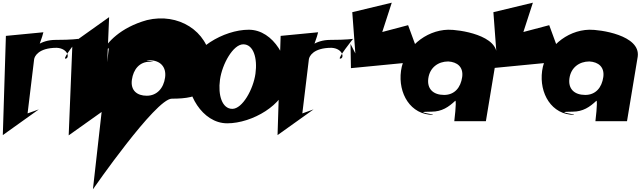

<svg xmlns="http://www.w3.org/2000/svg" viewBox="-20 -817 4784 1434"><path d="M24 -549 1 192 270 0 186 30 235 -375C238 -395 266 -460 404 -460C491 -455 502 -379 468 -379C446 -379 565 -527 565 -527C565 -527 520 -519 394 -519C286 -519 201 -456 226 -402C253 -402 302 -562 304 -576Z M521 -494 493 194 766 0 795 -689Z M749 -436C787 -445 837 -493 858 -507C861 -505 796 -487 796 -487L674 597C674 597 1143 -80 1263 -80C1488 -80 1554 -137 1555 -362C1530 -587 1311 -723 1078 -667C875 -611 777 -494 749 -436ZM965 -221C976 -300 1023 -356 1099 -356C1180 -356 1020 -367 1096 -367C1177 -367 1224 -317 1213 -238C1202 -158 1152 -102 1076 -102C1004 -102 954 -141 965 -221Z M1386 -288C1363 -125 1489 104 1677 104C1865 104 2102 -37 2125 -200C2148 -363 2026 -595 1838 -595C1650 -595 1409 -451 1386 -288ZM1623 -222C1639 -338 1721 -486 1797 -486C1873 -486 1904 -383 1888 -267C1872 -151 1791 -4 1715 -4C1639 -4 1607 -106 1623 -222Z M2076 -549 2053 192 2322 0 2238 30 2287 -375C2290 -395 2318 -460 2456 -460C2543 -455 2554 -379 2520 -379C2498 -379 2617 -527 2617 -527C2617 -527 2572 -519 2446 -519C2338 -519 2253 -456 2278 -402C2305 -402 2354 -562 2356 -576Z M2611 -726 2634 -418 2598 -489 2601 -308 3127 -359 3028 -629 2835 -578 2906 -797Z M2975 -288C2952 -119 3046 41 3215 41H3198C3277 41 3033 17 3202 17C3281 17 3331 -18 3381 -65C3391 -58 3373 88 3373 88H3609L3689 -394C3711 -555 3405 -597 3327 -595C3157 -591 2998 -457 2975 -288ZM3179 -232C3190 -312 3252 -358 3328 -358C3395 -354 3442 -317 3432 -242C3421 -163 3375 -108 3297 -108C3216 -108 3168 -153 3179 -232Z M3665 -726 3688 -418 3652 -489 3655 -308 4181 -359 4082 -629 3889 -578 3960 -797Z M4029 -288C4006 -119 4100 41 4269 41H4252C4331 41 4087 17 4256 17C4335 17 4385 -18 4435 -65C4445 -58 4427 88 4427 88H4663L4743 -394C4765 -555 4459 -597 4381 -595C4211 -591 4052 -457 4029 -288ZM4233 -232C4244 -312 4306 -358 4382 -358C4449 -354 4496 -317 4486 -242C4475 -163 4429 -108 4351 -108C4270 -108 4222 -153 4233 -232Z"/></svg>

Font: Chaingun
Style: Ita
Weight: 400
Version: Version 0.91